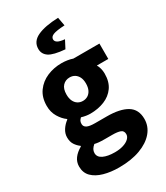

<svg xmlns="http://www.w3.org/2000/svg" viewBox="-233 -851 1000 1158"><g transform="rotate(-30 267.0 -272.0)"><path d="M241.8 210.9Q184.1 210.9 136.8 197.6Q89.5 184.3 61.8 156.8Q34.2 129.3 34.2 85.2Q34.2 54 52.5 29.2Q70.8 4.4 104.6 -14.7V-18.7Q85.8 -32.2 72.5 -52.4Q59.3 -72.6 59.3 -102.9Q59.3 -130.2 75.3 -154.7Q91.3 -179.3 114.6 -195.9V-199.9Q88.5 -218.2 68.2 -251.9Q48 -285.6 48 -328.6Q48 -388.1 77 -428.2Q106 -468.2 152.9 -488.2Q199.8 -508.1 253.2 -508.1Q274 -508.1 293.7 -505Q313.4 -502 330 -496.1H511.4V-389H431.7Q438.7 -377.9 443.6 -360.6Q448.5 -343.2 448.5 -323.6Q448.5 -266.6 422.4 -229.7Q396.3 -192.9 351.8 -174.9Q307.4 -156.9 253.2 -156.9Q239.6 -156.9 224.6 -159.2Q209.6 -161.5 192.6 -166.6Q184 -158.5 179.7 -150.9Q175.3 -143.3 175.3 -129.7Q175.3 -111.7 192.4 -102.5Q209.4 -93.3 249.6 -93.3H330Q421.5 -93.3 470.5 -63.6Q519.4 -33.9 519.4 32.8Q519.4 84.3 485.4 124.5Q451.4 164.8 389.2 187.8Q326.9 210.9 241.8 210.9ZM253.2 -245.9Q272.5 -245.9 287.7 -255.3Q302.9 -264.6 311.9 -283Q320.9 -301.4 320.9 -328.6Q320.9 -355.1 312 -372.9Q303 -390.7 287.9 -400Q272.7 -409.3 253.2 -409.3Q223.9 -409.3 204.7 -389.1Q185.5 -368.9 185.5 -328.6Q185.5 -301.4 194.5 -283Q203.5 -264.6 218.7 -255.3Q233.8 -245.9 253.2 -245.9ZM265.2 118.7Q298.3 118.7 323.7 110.8Q349.2 102.9 363.9 89Q378.7 75 378.7 57.9Q378.7 34 359.1 26.7Q339.4 19.4 303 19.4H251.6Q226.1 19.4 210.4 17.8Q194.6 16.2 182 13.1Q168.3 24.7 161.7 36.3Q155.2 47.9 155.2 61.7Q155.2 90 185.5 104.3Q215.8 118.7 265.2 118.7ZM316.6 -568.5Q237.1 -575 206.4 -595.5Q175.8 -616.1 175.8 -652Q175.8 -703.2 227.7 -727.7Q279.7 -752.2 373.1 -755.4L384 -696.5Q325.4 -693.3 303.5 -684.3Q281.6 -675.4 281.6 -657.3Q281.6 -643.2 296.4 -634.3Q311.2 -625.5 344.7 -622.5Z"/></g></svg>

Font: Source Sans 3 Variable
Style: Regular
Weight: 200
Designer: Paul D. Hunt
Foundry: Adobe Systems Incorporated
Version: Version 3.026